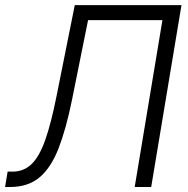

<svg xmlns="http://www.w3.org/2000/svg" viewBox="-53 -748 751 768"><path d="M-32.7 0 -22.5 -61.5H-2.9Q42 -61.5 73.2 -91.6Q104.5 -121.6 127.9 -188Q151.4 -254.4 172.9 -362.3L246.1 -727.5H672.9L551.8 0H485.8L596.7 -667.5H299.3L234.9 -348.1Q211.4 -232.4 181.4 -155Q151.4 -77.6 105.5 -38.8Q59.6 0 -13.2 0Z"/></svg>

Font: Inter Tight Light
Style: Italic
Weight: 300
Italic angle: -9.39999°
Designer: Rasmus Andersson
Foundry: rsms
Version: Version 3.004